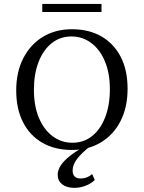

<svg xmlns="http://www.w3.org/2000/svg" viewBox="-20 -726 707 944"><path d="M333.1 11.3Q250 11.3 188.7 -23.8Q127.4 -58.9 93.5 -124.6Q59.7 -190.3 59.7 -281.5Q59.7 -371.8 94.4 -439.5Q129 -507.3 190.7 -544.8Q252.4 -582.3 333.9 -582.3Q416.9 -582.3 478.2 -547.2Q539.5 -512.1 573.4 -446.8Q607.3 -381.5 607.3 -289.5Q607.3 -199.2 573 -131.5Q538.7 -63.7 476.6 -26.2Q414.5 11.3 333.1 11.3ZM335.5 -24.2Q391.9 -24.2 433.1 -57.3Q474.2 -90.3 497.2 -149.6Q520.2 -208.9 520.2 -287.1Q520.2 -366.9 495.6 -425Q471 -483.1 428.2 -514.9Q385.5 -546.8 331.5 -546.8Q275.8 -546.8 234.3 -513.7Q192.7 -480.6 169.8 -421.8Q146.8 -362.9 146.8 -283.9Q146.8 -204.8 171.4 -146.4Q196 -87.9 239.1 -56Q282.3 -24.2 335.5 -24.2ZM345.2 197.6Q308.1 197.6 285.9 180.2Q263.7 162.9 263.7 133.1Q263.7 110.5 278.6 87.5Q293.5 64.5 323.8 40.7Q354 16.9 400.8 -8.9H425.8Q381.5 25.8 359.3 54.8Q337.1 83.9 337.1 112.1Q337.1 151.6 376.6 151.6Q408.9 151.6 433.1 129.8L446 158.9Q428.2 176.6 401.2 187.1Q374.2 197.6 345.2 197.6ZM187.9 -666.9V-706.5H479V-666.9Z"/></svg>

Font: Playfair 9pt
Style: Regular
Weight: 400
Designer: Claus Eggers Sørensen
Foundry: Claus Eggers Sørensen
Version: Version 2.203